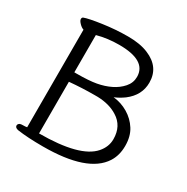

<svg xmlns="http://www.w3.org/2000/svg" viewBox="-164 -853 978 1004"><g transform="rotate(30 325.0 -350.5)"><path d="M227 10Q134 10 73 1Q53 -3 53 -17Q53 -23 59 -28.5Q65 -34 81.5 -34Q98 -34 106 -36V-625Q93 -629 79.5 -643Q66 -657 66 -666.5Q66 -676 73 -679Q99 -689 175.5 -700Q252 -711 326 -711Q400 -711 449 -690Q543 -651 543 -557Q543 -481 476 -430Q447 -409 419 -398Q467 -393 508 -368.5Q549 -344 574 -304.5Q599 -265 599 -207.5Q599 -150 572 -108Q496 10 227 10ZM176 -39Q422 -39 495 -123Q528 -161 528 -207Q528 -287 466 -325Q417 -356 346 -358H327Q253 -358 176 -351ZM176 -408H189Q264 -408 307.5 -416Q351 -424 387 -441.5Q423 -459 447.5 -487Q472 -515 472 -551Q472 -650 308 -650Q238 -650 176 -633Z"/></g></svg>

Font: LXGW WenKai TC
Style: Regular
Weight: 400
Designer: LXGW / Fontworks Inc.
Foundry: LXGW / Fontworks Inc.
Version: Version 1.330